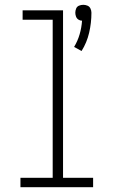

<svg xmlns="http://www.w3.org/2000/svg" viewBox="-20 -778 472 798"><path d="M319 -566Q341 -601 350.5 -642Q360 -683 360 -725Q360 -734 356 -742.5Q352 -751 343.5 -754.5Q335 -758 326 -758Q317 -758 308.5 -754.5Q300 -751 296.5 -742.5Q293 -734 293 -725Q293 -717 296 -709Q299 -701 306 -696.5Q313 -692 321 -692Q319 -663 311 -635.5Q303 -608 288 -583ZM65 0H367V-39H242V-735H74V-696H199V-39H65Z"/></svg>

Font: Iosevka Sparkle Extralight
Style: Regular
Weight: 200
Designer: Belleve Invis
Foundry: Belleve Invis
Version: Version 4.5.0; ttfautohint (v1.8.3)